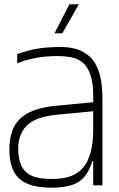

<svg xmlns="http://www.w3.org/2000/svg" viewBox="-20 -863 556 894"><path d="M414 0V-307Q414 -313 414 -330Q414 -347 414 -366.5Q414 -386 414 -400.5Q414 -415 414 -415Q414 -480 400 -518Q386 -556 362 -574Q338 -592 308.5 -597Q279 -602 248 -602Q198 -602 151 -594Q104 -586 60 -568V-611Q110 -629 151.5 -636Q193 -643 248 -644Q319 -646 361 -624.5Q403 -603 423.5 -567Q444 -531 450.5 -488Q457 -445 457 -404V0ZM233 11Q159 12 114 -5Q69 -22 48 -58Q27 -94 24 -146Q21 -214 40 -261Q59 -308 108.5 -335.5Q158 -363 246 -371L434 -389V-347L246 -329Q141 -319 101 -274.5Q61 -230 65 -157Q68 -107 87 -78.5Q106 -50 143 -39Q180 -28 235 -30Q277 -31 310 -43Q343 -55 366 -81.5Q389 -108 401.5 -152Q414 -196 414 -260L432 -113H410Q395 -64 371 -37.5Q347 -11 313 -1Q279 9 233 11ZM234 -708 303 -843H347L270 -708Z"/></svg>

Font: Matangi Light
Style: Regular
Weight: 300
Designer: Prashant Pant
Foundry: The Graphic Ant
Version: Version 3.002